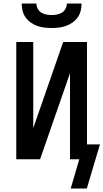

<svg xmlns="http://www.w3.org/2000/svg" viewBox="-20 -910 591 1097"><path d="M275 -750Q254 -750 233 -752.5Q212 -755 192.5 -762Q173 -769 155.5 -781.5Q138 -794 126 -811Q114 -828 109 -848.5Q104 -869 104 -890H188Q188 -875 195.5 -860.5Q203 -846 216 -838Q229 -830 244.5 -827Q260 -824 275 -824Q290 -824 305.5 -827Q321 -830 334 -838Q347 -846 354.5 -860.5Q362 -875 362 -890H446Q446 -869 441 -848.5Q436 -828 424 -811Q412 -794 394.5 -781.5Q377 -769 357.5 -762Q338 -755 317 -752.5Q296 -750 275 -750ZM384 167 433 0H380V-492L209 0H73V-670H170V-178L341 -670H477V-85H551L476 167Z"/></svg>

Font: Lode Dark
Style: Bold
Weight: 700
Monospace: yes
Designer: Belleve Invis
Foundry: Belleve Invis
Version: Version 29.2.0; ttfautohint (v1.8.3)